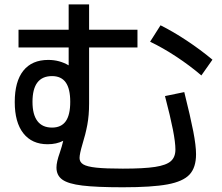

<svg xmlns="http://www.w3.org/2000/svg" viewBox="-20 -791 978 845"><path d="M228.5 -53.7Q228.5 -78.1 243.2 -119.1Q252.4 -146 258.3 -171.4Q229 -156.2 189.5 -156.2Q120.6 -156.2 82.8 -204.3Q44.9 -252.4 44.9 -341.8Q44.9 -432.6 82.8 -480Q120.6 -527.3 192.4 -527.3Q241.7 -527.3 282.2 -503.4V-582H61.5V-660.2H282.2V-771.5H372.1V-660.2H585V-582H372.1V-335Q372.1 -283.7 364.3 -241.7Q356.4 -199.7 342.8 -156.2Q330.1 -113.3 330.1 -95.7Q330.1 -77.6 346.4 -67.6Q362.8 -57.6 403.6 -53.2Q444.3 -48.8 520.5 -48.8Q613.3 -48.8 662.6 -56.4Q711.9 -64 731.9 -81.8Q752 -99.6 752 -132.8Q752 -164.1 741 -220.5Q730 -276.9 706.1 -368.2L791 -385.7Q818.4 -275.9 830.6 -212.9Q842.8 -149.9 842.8 -112.3Q842.8 -53.7 814.2 -22.9Q785.6 7.8 717.3 20.5Q648.9 33.2 520.5 33.2Q404.3 33.2 342.3 25.6Q280.3 18.1 254.4 -0.5Q228.5 -19 228.5 -53.7ZM289.1 -342.8Q289.1 -400.4 269.3 -428.2Q249.5 -456.1 209 -456.1Q123 -456.1 123 -342.8Q123 -286.6 144.8 -258.1Q166.5 -229.5 209 -229.5Q249.5 -229.5 269.3 -257.3Q289.1 -285.2 289.1 -342.8ZM640.6 -607.4 686.5 -679.7Q742.2 -651.9 802.2 -612.1Q862.3 -572.3 915 -528.3L866.2 -459Q815.4 -502.4 756.1 -541.5Q696.8 -580.6 640.6 -607.4Z"/></svg>

Font: Pretendard JP Medium
Style: Regular
Weight: 500
Designer: Base glyphs from Inter by Rasmus Andersson; Hangeul glyphs from Noto Sans CJK(Source Han Sans) by Jang Soo-young and Kan
Foundry: Kil Hyung-jin
Version: Version 1.309